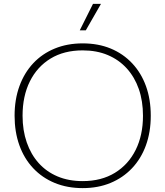

<svg xmlns="http://www.w3.org/2000/svg" viewBox="-20 -959 850 987"><path d="M405 8Q326 8 261.5 -18.5Q197 -45 150.5 -94.5Q104 -144 79.5 -212.5Q55 -281 55 -364Q55 -448 80 -516.5Q105 -585 151 -634Q197 -683 261.5 -709.5Q326 -736 405 -736Q485 -736 549 -709.5Q613 -683 659.5 -633.5Q706 -584 730.5 -516Q755 -448 755 -364Q755 -280 730 -211.5Q705 -143 658.5 -94Q612 -45 548 -18.5Q484 8 405 8ZM405 -28Q501 -28 570.5 -70.5Q640 -113 677.5 -188.5Q715 -264 715 -364Q715 -440 693.5 -501.5Q672 -563 631.5 -607.5Q591 -652 534 -676Q477 -700 405 -700Q309 -700 240 -658Q171 -616 133.5 -540.5Q96 -465 96 -364Q96 -289 117.5 -227Q139 -165 179 -120.5Q219 -76 276 -52Q333 -28 405 -28ZM390 -803 458 -939H499L421 -803Z"/></svg>

Font: Mona Sans ExtraLight
Style: Regular
Weight: 200
Designer: Deni Anggara
Foundry: GitHub
Version: Version 2.000